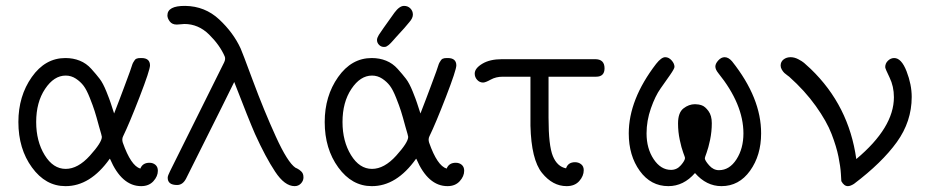

<svg xmlns="http://www.w3.org/2000/svg" viewBox="-20 -634 3189 658"><path d="M43 -215.8Q43 -304.7 88.9 -369.9Q134.8 -435.1 204.1 -435.1Q231 -435.1 253.4 -426Q275.9 -417 293 -397.9Q310.1 -378.9 321.5 -364Q333 -349.1 344.5 -320.6Q356 -292 359.4 -281Q362.8 -270 371.1 -245.1Q380.9 -270 389.9 -293.9Q398.9 -317.9 405 -334Q411.1 -350.1 416.5 -365Q421.9 -379.9 425.5 -389.4Q429.2 -398.9 431.6 -407.5Q434.1 -416 436.5 -419.9Q439 -423.8 441.4 -427.5Q443.8 -431.2 447 -432.6Q450.2 -434.1 453.6 -434.6Q457 -435.1 461.9 -435.1H464.8Q493.7 -435.1 494.1 -410.2Q494.1 -394 458.5 -302Q422.9 -210 401.9 -167Q397 -157.2 400.9 -145Q428.7 -65.9 460.9 -56.2Q468.8 -76.2 492.2 -76.2Q504.4 -76.2 512.7 -69.1Q521 -62 521 -48.8Q521 -29.8 505.6 -12.9Q490.2 3.9 463.9 3.9Q397 3.9 356.9 -89.8H356Q289.1 4.4 204.1 3.9Q136.2 3.9 89.6 -60.1Q43 -124 43 -215.8ZM104 -215.8Q104 -149.9 133.1 -102.5Q162.1 -55.2 205.1 -55.2Q247.1 -55.2 288.1 -100.6Q329.1 -146 329.1 -165Q329.1 -168 319.8 -199.2Q310.1 -235.4 304.4 -253.2Q298.8 -271 287.8 -298.6Q276.9 -326.2 266.4 -340.1Q255.9 -354 240 -364.5Q224.1 -375 205.1 -375Q165 -375 134.5 -329.3Q104 -283.7 104 -215.8Z M553.7 -581.1Q553.7 -614.3 614.7 -613.8Q682.6 -612.8 731.2 -567.4Q779.8 -522 804.7 -467.8Q808.6 -460 846.7 -357.4Q884.8 -254.9 925.3 -166Q965.8 -77.1 992.7 -59.1Q993.7 -59.1 998.3 -56.6Q1002.9 -54.2 1005.9 -52Q1008.8 -49.8 1012.5 -46.4Q1016.1 -43 1018.1 -38.1Q1020 -33.2 1020 -25.9Q1020 -14.6 1011.5 -5.4Q1002.9 3.9 989.7 3.9Q955.6 3.9 922.9 -45.7Q890.1 -95.2 854 -174.8Q833 -222.7 782.7 -353Q777.8 -341.8 617.7 -22Q606.4 0 586.9 0Q554.7 0 554.7 -24.9Q554.7 -31.7 563 -47.9L748 -419.9Q753.9 -432.1 750 -440.9Q732.9 -480 696.3 -515.9Q659.7 -551.8 611.8 -551.8Q607.9 -551.8 599.4 -550.8Q590.8 -549.8 585.9 -549.8Q569.8 -549.8 561.8 -560.5Q553.7 -571.3 553.7 -581.1Z M1092.8 -215.8Q1092.8 -304.7 1138.7 -369.9Q1184.6 -435.1 1253.9 -435.1Q1280.8 -435.1 1303.2 -426Q1325.7 -417 1342.8 -397.9Q1359.9 -378.9 1371.3 -364Q1382.8 -349.1 1394.3 -320.6Q1405.8 -292 1409.2 -281Q1412.6 -270 1420.9 -245.1Q1430.7 -270 1439.7 -293.9Q1448.7 -317.9 1454.8 -334Q1460.9 -350.1 1466.3 -365Q1471.7 -379.9 1475.3 -389.4Q1479 -398.9 1481.4 -407.5Q1483.9 -416 1486.3 -419.9Q1488.8 -423.8 1491.2 -427.5Q1493.7 -431.2 1496.8 -432.6Q1500 -434.1 1503.4 -434.6Q1506.8 -435.1 1511.7 -435.1H1514.6Q1543.5 -435.1 1543.9 -410.2Q1543.9 -394 1508.3 -302Q1472.7 -210 1451.7 -167Q1446.8 -157.2 1450.7 -145Q1478.5 -65.9 1510.7 -56.2Q1518.6 -76.2 1542 -76.2Q1554.2 -76.2 1562.5 -69.1Q1570.8 -62 1570.8 -48.8Q1570.8 -29.8 1555.4 -12.9Q1540 3.9 1513.7 3.9Q1446.8 3.9 1406.7 -89.8H1405.8Q1338.9 4.4 1253.9 3.9Q1186 3.9 1139.4 -60.1Q1092.8 -124 1092.8 -215.8ZM1153.8 -215.8Q1153.8 -149.9 1182.9 -102.5Q1211.9 -55.2 1254.9 -55.2Q1296.9 -55.2 1337.9 -100.6Q1378.9 -146 1378.9 -165Q1378.9 -168 1369.6 -199.2Q1359.9 -235.4 1354.2 -253.2Q1348.6 -271 1337.6 -298.6Q1326.7 -326.2 1316.2 -340.1Q1305.7 -354 1289.8 -364.5Q1273.9 -375 1254.9 -375Q1214.8 -375 1184.3 -329.3Q1153.8 -283.7 1153.8 -215.8ZM1272 -497.1Q1272 -503.9 1278.3 -514.4Q1284.7 -524.9 1332 -590.8Q1349.1 -613.8 1364.7 -613.8Q1377.9 -613.8 1386.5 -605Q1395 -596.2 1395 -584Q1395 -571.8 1382.8 -558.1Q1375 -548.3 1365.5 -537.6Q1356 -526.9 1349.9 -520.5Q1343.8 -514.2 1337.2 -506.6Q1330.6 -499 1327.1 -495.1Q1323.7 -491.2 1319.3 -486.6Q1314.9 -481.9 1312.3 -480Q1309.6 -478 1306.6 -476.1Q1303.7 -474.1 1301.3 -473.6Q1298.8 -473.1 1295.9 -473.1Q1286.1 -473.1 1279.1 -480.2Q1272 -487.3 1272 -497.1Z M1606.9 -381.8Q1606.9 -399.9 1632.8 -415.5Q1658.7 -431.2 1700.7 -431.2H2019.5Q2051.8 -431.2 2051.8 -399.9Q2051.8 -371.1 2022.9 -371.1H1859.9V-230Q1859.9 -134.8 1874.8 -98.9Q1889.6 -63 1919.9 -57.1Q1926.8 -78.1 1950.7 -78.1Q1962.9 -78.1 1971.7 -71Q1980.5 -64 1980.5 -50.8Q1980.5 -30.8 1965.1 -13.4Q1949.7 3.9 1921.9 3.9Q1874 3.9 1837.4 -41.5Q1800.8 -86.9 1797.9 -203.1V-371.1H1702.6Q1679.7 -371.1 1661.6 -361.1Q1643.6 -351.1 1635.7 -351.1Q1623.5 -351.1 1615.2 -360.4Q1606.9 -369.6 1606.9 -381.8Z M2134.8 -176.8Q2134.8 -293 2228.5 -415Q2246.6 -438 2259.8 -438Q2272 -438 2281.7 -427Q2291.5 -416 2291.5 -404.8Q2291.5 -398.9 2276.6 -377.4Q2261.7 -356 2243.7 -330.6Q2225.6 -305.2 2210.7 -262.7Q2195.8 -220.2 2195.8 -176.8Q2195.8 -125 2220.2 -88.4Q2244.6 -51.8 2279.8 -51.8Q2299.8 -51.8 2313.7 -67.9Q2327.6 -84 2327.6 -92.8Q2327.6 -94.7 2321.5 -110.8Q2315.4 -127 2309.6 -154.5Q2303.7 -182.1 2303.7 -210.9Q2303.7 -248 2322.3 -262.5Q2340.8 -276.9 2361.8 -276.9Q2374 -276.9 2385.3 -272.9Q2396.5 -269 2408 -253.4Q2419.4 -237.8 2419.4 -211.9Q2419.4 -183.1 2413.6 -155Q2407.7 -127 2401.6 -110.6Q2395.5 -94.2 2395.5 -91.8Q2395.5 -84 2410.2 -67.4Q2424.8 -50.8 2443.8 -50.8Q2480 -50.8 2503.9 -87.9Q2527.8 -125 2527.8 -176.8Q2527.8 -276.9 2441.4 -383.8Q2431.6 -396 2431.6 -406Q2431.6 -416 2441.7 -427Q2451.7 -438 2463.4 -438Q2476.6 -438 2488.8 -423.8Q2588.9 -297.9 2588.4 -176.8Q2588.4 -101.6 2550.5 -48.8Q2512.7 3.9 2452.6 3.9Q2400.9 3.9 2361.8 -41Q2322.8 3.9 2270.5 3.9Q2210.4 3.9 2172.6 -48.3Q2134.8 -100.6 2134.8 -176.8Z M2655.3 -409.2Q2655.3 -422.4 2665.3 -430.2Q2675.3 -438 2689.5 -438Q2702.6 -438 2716.1 -430.9Q2729.5 -423.8 2735.6 -418.5Q2741.7 -413.1 2758.3 -397.9Q2889.2 -272 2914.6 -88.9Q3043.5 -196.8 3043.5 -300.8Q3043.5 -337.9 3028.6 -368.4Q3013.7 -398.9 3013.7 -403.8Q3013.7 -417 3023.2 -426Q3032.7 -435.1 3044.4 -435.1Q3069.3 -435.1 3086.9 -389.6Q3104.5 -344.2 3104.5 -301.8Q3104.5 -217.8 3053.5 -147Q3002.4 -76.2 2906.7 -3.9Q2894.5 3.9 2885.7 3.9Q2872.6 3.9 2863.3 -13.2Q2863.3 -14.2 2861.8 -38.6Q2860.4 -63 2853.5 -96.9Q2846.7 -130.9 2830.1 -174.3Q2813.5 -217.8 2775.9 -270.5Q2738.3 -323.2 2684.6 -371.1Q2683.6 -372.1 2678 -376Q2672.4 -379.9 2668 -384Q2663.6 -388.2 2659.4 -395.3Q2655.3 -402.3 2655.3 -409.2Z"/></svg>

Font: CMU Typewriter Text
Style: Light
Weight: 200
Version: Version 0.7.0